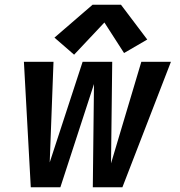

<svg xmlns="http://www.w3.org/2000/svg" viewBox="-20 -791 760 811"><path d="M110 0H235L377 -436L372 0H497L702 -530H577L449 -101L454 -530H329L190 -105L206 -530H81ZM293 -560 421 -696 504 -567 602 -624 491 -771H371L210 -632Z"/></svg>

Font: Iosevka Sparkle Oblique
Style: Bold
Weight: 700
Italic angle: -9°
Designer: Belleve Invis
Foundry: Belleve Invis
Version: Version 4.5.0; ttfautohint (v1.8.3)